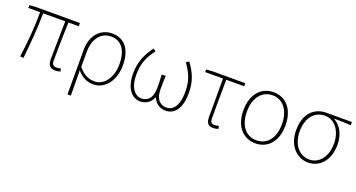

<svg xmlns="http://www.w3.org/2000/svg" viewBox="-45 -1147 3621 1952"><g transform="rotate(20 1765.0 -171.0)"><path d="M503 13C526 13 541 9 557 4L550 -26C527 -22 514 -20 505 -20C470 -20 454 -37 454 -75C454 -146 456 -351 463 -492H574V-527H101L29 -522V-492H156C156 -330 141 -154 119 0L156 2C171 -152 189 -327 189 -492H428C426 -355 421 -153 421 -81C421 -14 447 13 503 13Z M703 198H739C739 92 739 31 737 -75C793 -9 850 13 916 13C1026 13 1132 -92 1132 -271C1132 -434 1062 -540 920 -540C805 -540 703 -452 703 -283ZM918 -20C861 -20 802 -35 739 -113V-268C739 -435 826 -507 918 -507C1044 -507 1095 -405 1095 -271C1095 -124 1016 -20 918 -20Z M1421 13C1478 13 1531 -18 1555 -79H1559C1584 -18 1636 13 1695 13C1787 13 1858 -62 1858 -234C1858 -368 1817 -450 1753 -540L1722 -521C1787 -428 1820 -359 1820 -234C1820 -85 1766 -20 1691 -20C1635 -20 1574 -55 1574 -177C1574 -217 1574 -267 1578 -320H1534C1539 -267 1539 -217 1539 -177C1539 -55 1479 -20 1423 -20C1353 -20 1292 -90 1292 -228C1292 -356 1329 -432 1395 -519L1366 -540C1304 -453 1257 -363 1257 -232C1257 -65 1334 13 1421 13Z M2210 13C2233 13 2255 7 2266 2L2259 -28C2246 -24 2229 -20 2213 -20C2180 -20 2167 -37 2167 -75C2167 -215 2167 -353 2169 -494H2363V-527H2013L1941 -522V-494H2134V-81C2134 -14 2154 13 2210 13Z M2667 13C2797 13 2894 -86 2894 -262C2894 -441 2797 -540 2667 -540C2536 -540 2439 -441 2439 -262C2439 -86 2536 13 2667 13ZM2667 -20C2550 -20 2477 -115 2477 -262C2477 -408 2550 -507 2667 -507C2783 -507 2856 -408 2856 -262C2856 -115 2783 -20 2667 -20Z M3237 13C3357 13 3458 -84 3458 -257C3458 -371 3412 -452 3338 -494V-498C3399 -498 3456 -496 3517 -492V-527H3240C3120 -527 3012 -445 3012 -257C3012 -84 3118 13 3237 13ZM3237 -20C3132 -20 3050 -113 3050 -257C3050 -413 3134 -494 3239 -494C3355 -494 3421 -381 3421 -257C3421 -113 3342 -20 3237 -20Z"/></g></svg>

Font: Genne Gothic ExtraLight
Style: Regular
Weight: 250
Designer: Ryoko NISHIZUKA (kana & ideographs); Paul D. Hunt (Latin, Greek & Cyrillic); Wenlong ZHANG (bopomofo); Sandoll Communica
Foundry: Adobe Systems Incorporated
Version: Version 1.004;PS 1.004;hotconv 16.6.51;makeotf.lib2.5.65220